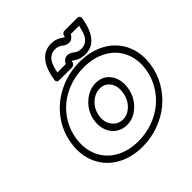

<svg xmlns="http://www.w3.org/2000/svg" viewBox="-254 -1175 1409 1409"><g transform="rotate(-45 450.5 -470.5)"><path d="M77.1 -351.1Q92.8 -460.9 158.7 -548.3Q224.6 -635.7 325.2 -684.3Q425.8 -732.9 542 -732.9Q658.2 -732.9 744.9 -684.1Q831.5 -635.3 872.1 -547.9Q912.6 -460.4 897 -351.1Q885.3 -268.6 843.5 -196.8Q801.8 -125 740.2 -74.2Q678.7 -23.4 598.4 5.9Q518.1 35.2 431.2 35.2Q314.9 35.2 228.5 -14.4Q142.1 -64 101.6 -152.3Q61 -240.7 77.1 -351.1ZM127 -351.1Q113.3 -255.4 147.7 -178.7Q182.1 -102.1 258.1 -58.6Q334 -15.1 438 -15.1Q515.6 -15.1 586.7 -40.8Q657.7 -66.4 711.4 -110.8Q765.1 -155.3 801 -217.5Q836.9 -279.8 847.2 -351.1Q860.8 -445.8 825.9 -521.7Q791 -597.7 714.6 -640.4Q638.2 -683.1 534.2 -683.1Q456.1 -683.1 385.5 -658.2Q314.9 -633.3 261.7 -589.6Q208.5 -545.9 172.9 -484.1Q137.2 -422.4 127 -351.1ZM314 -350.1Q326.2 -430.7 385.3 -485.4Q444.3 -540 517.1 -540Q588.9 -540 629.2 -485.4Q669.4 -430.7 658.2 -350.1Q647 -269.5 590.3 -213.9Q533.7 -158.2 461.9 -158.2Q414.6 -158.2 377.7 -183.3Q340.8 -208.5 323.5 -252.9Q306.2 -297.4 314 -350.1ZM317.9 -768.1Q332 -867.2 375 -921.6Q418 -976.1 490.2 -976.1Q510.7 -976.1 530.3 -970.5Q549.8 -964.8 560.5 -958.5Q571.3 -952.1 581.8 -945.1Q592.3 -938 594.2 -937Q595.7 -942.4 597.2 -948.2Q598.6 -959 607.2 -966.1Q615.7 -973.1 625 -973.1H759.8Q770.5 -973.1 777.1 -965.1Q783.7 -957 782.2 -948.2Q768.1 -849.6 725.6 -795.4Q683.1 -741.2 610.8 -741.2Q590.3 -741.2 570.8 -746.6Q551.3 -752 540 -758.3Q528.8 -764.6 518.3 -771.7Q507.8 -778.8 505.9 -779.8Q505.4 -778.3 504.9 -774.2Q504.4 -770 503.9 -768.1Q502.4 -757.3 493.4 -750.2Q484.4 -743.2 475.1 -743.2H338.9Q328.1 -743.2 322.3 -751Q316.4 -758.8 317.9 -768.1ZM469.2 -208Q518.6 -208 558.8 -247.8Q599.1 -287.6 607.9 -350.1Q616.7 -412.1 587.9 -451.2Q559.1 -490.2 509.8 -490.2Q458.5 -490.2 415.5 -450.7Q372.6 -411.1 363.8 -350.1Q355 -289.1 387.2 -248.5Q419.4 -208 469.2 -208ZM372.1 -793H460Q466.3 -809.1 480.2 -820.1Q494.1 -831.1 511.2 -831.1Q527.3 -831.1 540.8 -824.7Q554.2 -818.4 562.5 -811Q570.8 -803.7 585.4 -797.4Q600.1 -791 618.2 -791Q661.6 -791 687 -820.1Q712.4 -849.1 727.1 -922.9H640.1Q633.8 -907.7 619.9 -897Q606 -886.2 588.9 -886.2Q572.8 -886.2 559.3 -892.3Q545.9 -898.4 537.4 -906Q528.8 -913.6 514.2 -919.7Q499.5 -925.8 481.9 -925.8Q438.5 -925.8 412.6 -896.5Q386.7 -867.2 372.1 -793Z"/></g></svg>

Font: Trueno Black Outline
Style: Italic
Weight: 900
Width: 6
Designer: Julieta Ulanovsky
Foundry: Julieta Ulanovsky
Version: Version 3.001b | FøM Fix